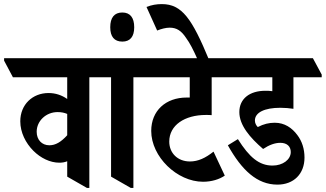

<svg xmlns="http://www.w3.org/2000/svg" viewBox="-75 -909 1590 937"><path d="M215 -115C228 -115 241 -117 253 -122V-47L349 8H361V-532H469V-545L426 -625H-55V-613L-12 -532H253V-426C226 -445 195 -455 162 -455C84 -455 24 -399 24 -317C24 -263 50 -211 88 -173C123 -138 169 -115 215 -115ZM104 -266C104 -319 150 -362 206 -362C224 -362 239 -359 253 -353V-249C223 -216 196 -200 166 -200C129 -200 104 -227 104 -266Z M563 8H576V-532H683V-545L641 -625H359V-613L402 -532H467V-47Z M522 -706C560 -706 580 -730 580 -776C580 -823 560 -848 522 -848C483 -848 463 -823 463 -776C463 -730 483 -706 522 -706Z M916 -22C958 -22 996 -34 1022 -52L967 -169C928 -138 892 -121 852 -121C792 -121 751 -162 751 -218C751 -298 826 -348 930 -348C940 -348 951 -348 958 -347V-532H1071V-545L1029 -625H573V-613L616 -532H851V-433C845 -433 841 -433 836 -433C734 -433 663 -369 663 -270C663 -144 789 -22 916 -22Z M891 -615H946C862 -818 813 -889 715 -889C689 -889 665 -885 640 -875L692 -760C712 -768 734 -774 753 -774C787 -774 810 -759 833 -724C852 -698 867 -669 891 -615Z M1279 -8C1358 -8 1411 -60 1411 -140C1411 -182 1399 -220 1376 -250C1350 -285 1314 -310 1266 -310C1238 -310 1212 -304 1183 -289C1175 -297 1169 -308 1169 -321C1169 -360 1216 -383 1293 -383C1315 -383 1339 -381 1357 -378V-532H1495V-545L1452 -625H962V-613L1005 -532H1254V-464C1242 -466 1230 -466 1220 -466C1143 -466 1093 -427 1093 -362C1093 -298 1145 -237 1209 -182C1239 -202 1267 -212 1293 -212C1326 -212 1344 -194 1344 -167C1344 -130 1305 -101 1255 -101C1190 -101 1142 -141 1086 -230L1037 -200C1105 -78 1180 -8 1279 -8Z"/></svg>

Font: Noto Serif Devanagari ExtraCondensed
Style: Bold
Weight: 700
Width: 2
Designer: Universal Thirst, Indian Type Foundry and the Monotype Design Team
Foundry: Monotype Imaging Inc.
Version: Version 2.004